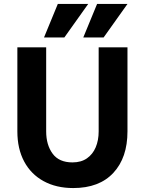

<svg xmlns="http://www.w3.org/2000/svg" viewBox="-20 -941 734 973"><path d="M351.1 12Q265 12 201 -23Q137 -58 102.5 -122.5Q68 -187 68 -275V-701H214V-275Q214 -207 246.5 -162.5Q279 -118 347.3 -118Q391 -118 420.5 -138.5Q450 -159 465 -194.5Q480 -230 480 -275V-701H626V-275Q626 -142 554.5 -65Q483 12 351.1 12ZM306 -751H203L273 -921H427ZM505 -751H402L472 -921H626Z"/></svg>

Font: Inclusive Sans
Style: Regular
Weight: 400
Designer: Olivia King
Foundry: Olivia King
Version: Version 2.004